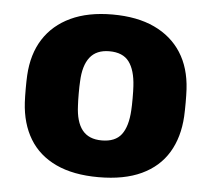

<svg xmlns="http://www.w3.org/2000/svg" viewBox="-44 -577 699 635"><g transform="rotate(5 305.5 -260.0)"><path d="M305 10Q221 10 163.5 -17Q106 -44 75.5 -94.5Q45 -145 41 -215Q40 -235 40 -260.5Q40 -286 41 -305Q45 -376 77 -426Q109 -476 166.5 -503Q224 -530 305 -530Q387 -530 444.5 -503Q502 -476 534 -426Q566 -376 570 -305Q571 -286 571 -260.5Q571 -235 570 -215Q566 -145 535.5 -94.5Q505 -44 447.5 -17Q390 10 305 10ZM305 -112Q350 -112 370.5 -139Q391 -166 394 -220Q395 -235 395 -260Q395 -285 394 -300Q391 -353 370.5 -380.5Q350 -408 305 -408Q262 -408 240.5 -380.5Q219 -353 217 -300Q216 -285 216 -260Q216 -235 217 -220Q219 -166 240.5 -139Q262 -112 305 -112Z"/></g></svg>

Font: Rubik
Style: Bold
Weight: 700
Designer: Hubert and Fischer
Foundry: Hubert and Fischer
Version: Version 2.300;gftools[0.9.30]